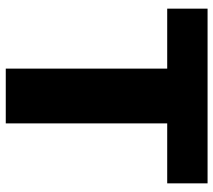

<svg xmlns="http://www.w3.org/2000/svg" viewBox="-57 -683 740 666"><g transform="rotate(90 313.0 -350.0)"><path d="M218 -560H10V-700H616V-560H408V0H218Z"/></g></svg>

Font: Moderustic ExtraBold
Style: Regular
Weight: 800
Designer: Tural Alisoy
Foundry: TAFT Foundry
Version: Version 2.120